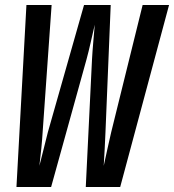

<svg xmlns="http://www.w3.org/2000/svg" viewBox="-20 -750 698 770"><path d="M46 0H185L327 -512C338 -551 351 -614 360 -651C357 -614 351 -551 349 -512L324 0H462L658 -730H552L426 -220C418 -185 404 -123 396 -85C398 -123 402 -185 403 -220L424 -730H317L172 -220C163 -185 148 -123 138 -85C143 -123 149 -185 151 -220L187 -730H86Z"/></svg>

Font: JetBrains Mono
Style: Bold Italic
Weight: 558
Italic angle: -9°
Monospace: yes
Designer: Philipp Nurullin, Konstantin Bulenkov
Foundry: JetBrains
Version: Version 2.305